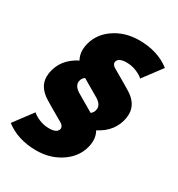

<svg xmlns="http://www.w3.org/2000/svg" viewBox="-196 -834 927 1001"><g transform="rotate(30 267.5 -333.5)"><path d="M390 -197.5Q404.2 -171.7 404.2 -141.7Q404.2 -135.8 402.5 -120.8Q390 -44.2 324.2 2.9Q258.3 50 170.8 50Q60 50 -15 -8.3L69.2 -120.8Q82.5 -107.5 110.8 -95.4Q139.2 -83.3 171.7 -83.3Q220.8 -83.3 225.8 -112.5V-115.8Q225.8 -121.7 221.2 -127.9Q216.7 -134.2 212.5 -137.1Q208.3 -140 200 -145Q191.7 -150 190.8 -150Q100 -202.5 91.7 -208.3Q25.8 -249.2 25.8 -310.8Q25.8 -318.3 27.5 -333.3Q42.5 -423.3 132.5 -469.2Q118.3 -495 118.3 -525Q118.3 -530.8 120 -545.8Q132.5 -623.3 197.9 -670Q263.3 -716.7 350.8 -716.7Q462.5 -716.7 537.5 -658.3L453.3 -545.8Q440 -559.2 411.7 -571.2Q383.3 -583.3 350.8 -583.3Q300.8 -583.3 295.8 -554.2V-550.8Q295.8 -545 300.4 -538.8Q305 -532.5 309.6 -529.6Q314.2 -526.7 322.5 -522.1Q330.8 -517.5 331.7 -516.7Q422.5 -464.2 430.8 -458.3Q495.8 -418.3 495.8 -355.8Q495.8 -350 494.2 -333.3Q479.2 -243.3 390 -197.5ZM203.3 -405Q186.7 -392.5 184.2 -375Q184.2 -373.3 183.8 -371.7Q183.3 -370 183.3 -368.3Q183.3 -339.2 225 -316.7Q249.2 -303.3 319.2 -261.7Q335 -273.3 337.5 -291.7Q337.5 -293.3 337.9 -295.8Q338.3 -298.3 338.3 -299.2Q338.3 -328.3 297.5 -350Q273.3 -363.3 203.3 -405Z"/></g></svg>

Font: BoonTook
Style: Italic
Weight: 400
Italic angle: -9°
Designer: Sungsit Sawaiwan
Foundry: FontUni
Version: Version 3.0